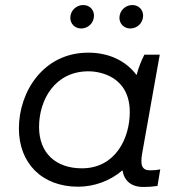

<svg xmlns="http://www.w3.org/2000/svg" viewBox="-20 -737 711 762"><path d="M549 5C569 5 585 4 605 1L616 -65C603 -62 590 -61 576 -61C544 -61 536 -80 544 -127L614 -520H553C540 -495 529 -466 522 -439C481 -494 415 -528 330 -528C153 -528 55 -374 55 -227C55 -90 146 4 290 4C352 4 416 -18 466 -61C473 -19 501 5 549 5ZM331 -454C381 -454 495 -431 495 -292C495 -188 438 -69 305 -69C200 -69 135 -131 135 -233C135 -341 198 -454 331 -454ZM302 -624C329 -624 353 -645 353 -675C353 -698 336 -717 310 -717C283 -717 259 -695 259 -666C259 -643 277 -624 302 -624ZM497 -624C524 -624 548 -645 548 -675C548 -698 531 -717 505 -717C478 -717 454 -695 454 -666C454 -643 472 -624 497 -624Z"/></svg>

Font: Fixel Display
Style: Italic
Weight: 400
Italic angle: -10°
Designer: AlfaBravo + MacPaw
Foundry: Kyrylo Tkachov, Marchela Mozhyna, Serhii Makarenko, Maria Weinstein, Zakhar Kryvoshyya
Version: Version 1.210;Glyphs 3.2 (3217)